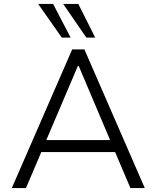

<svg xmlns="http://www.w3.org/2000/svg" viewBox="-20 -956 796 976"><path d="M40 0 347 -705H409L716 0H643L557 -202L594 -183H162L198 -202L112 0ZM376 -621 209 -229 185 -244H571L546 -229L380 -621ZM419 -765 301 -936H378L464 -765ZM294 -765 174 -936H250L339 -765Z"/></svg>

Font: Nunito Sans 8pt Light
Style: Regular
Weight: 300
Version: Version 3.101;gftools[0.9.27]